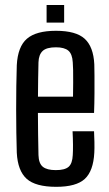

<svg xmlns="http://www.w3.org/2000/svg" viewBox="-20 -729 431 757"><path d="M201.8 7.6Q120.2 7.6 85 -24.1Q49.9 -55.8 46.2 -126.7Q45.1 -161.7 44.4 -205.8Q43.7 -250 43.7 -297.2Q43.7 -344.4 44.3 -389.7Q44.8 -435 46.2 -472.1Q50.1 -545.3 86.3 -576.4Q122.6 -607.6 200.6 -607.6Q279.6 -607.6 314 -576.1Q348.4 -544.5 351.8 -475.7Q352.3 -464.1 352.5 -432.3Q352.8 -400.4 352.5 -360.2Q352.3 -320.1 350.8 -283.7H129.5Q129.5 -243.2 130.2 -201.8Q131 -160.5 131.7 -117.6Q132.7 -84.5 148.9 -71.4Q165.1 -58.3 200.2 -58.3Q235.7 -58.3 250.6 -71.4Q265.4 -84.5 266.9 -117.8Q267.9 -132.8 267.8 -158.3Q267.6 -183.7 266.1 -211.5H350.8Q351.8 -195.6 352.3 -169.2Q352.8 -142.8 351.8 -126.7Q348 -54.7 314.3 -23.6Q280.5 7.6 201.8 7.6ZM129.7 -347.8H267.9Q268.3 -375.1 268.5 -402.9Q268.7 -430.8 268.3 -452.6Q267.8 -474.3 266.9 -483.2Q265 -516.3 249.4 -529.4Q233.7 -542.5 200.6 -542.5Q163.1 -542.5 147.9 -527.8Q132.7 -513.2 131.7 -483.2Q131.2 -450.1 130.4 -416Q129.7 -382 129.7 -347.8ZM163.7 -640V-709.2H232.9V-640Z"/></svg>

Font: Big Shoulders Text SC Thin
Style: Regular
Weight: 100
Designer: Patric King
Foundry: XO Type Co
Version: Version 2.002